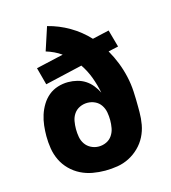

<svg xmlns="http://www.w3.org/2000/svg" viewBox="-110 -824 821 922"><g transform="rotate(-15 300.0 -363.5)"><path d="M300 8Q269 8 238 2.5Q207 -3 179 -17Q151 -31 128.5 -53.5Q106 -76 92.5 -104Q79 -132 74 -163Q69 -194 69 -225Q69 -251 72 -277.5Q75 -304 83 -329Q91 -354 105 -377Q119 -400 139 -416.5Q159 -433 184.5 -441Q210 -449 236 -449Q259 -449 281 -443.5Q303 -438 321.5 -426Q340 -414 354 -396.5Q368 -379 378 -359Q370 -399 356 -437Q342 -475 319 -509L133 -466L110 -552L246 -583Q229 -595 210 -604Q191 -613 171 -619L209 -735Q265 -721 315.5 -691.5Q366 -662 406 -619L489 -638L513 -552L463 -541Q482 -508 496 -472.5Q510 -437 518.5 -399.5Q527 -362 529 -324Q531 -286 531 -248V-221Q531 -190 525.5 -159.5Q520 -129 506 -101.5Q492 -74 469.5 -52Q447 -30 419.5 -16Q392 -2 361.5 3Q331 8 300 8ZM300 -112Q320 -112 338 -120.5Q356 -129 367 -145.5Q378 -162 381.5 -181.5Q385 -201 385 -220Q385 -240 381.5 -259.5Q378 -279 367 -295.5Q356 -312 338 -320.5Q320 -329 300 -329Q280 -329 262 -320.5Q244 -312 233 -296Q222 -280 218.5 -260.5Q215 -241 215 -221Q215 -201 218.5 -181.5Q222 -162 233 -146Q244 -130 262 -121Q280 -112 300 -112Z"/></g></svg>

Font: Iosevka Heavy Extended
Style: Regular
Weight: 900
Width: 7
Monospace: yes
Designer: Belleve Invis
Foundry: Belleve Invis
Version: Version 32.5.0; ttfautohint (v1.8.4)